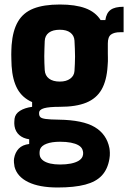

<svg xmlns="http://www.w3.org/2000/svg" viewBox="-20 -630 570 852"><path d="M235.5 202Q154.5 202 105.2 178Q56 154 44.5 110Q43 103 42 92Q41 81 42.5 73Q47 46.5 63.2 29.5Q79.5 12.5 109.5 9V-12Q82 -16 65.2 -31Q48.5 -46 44.5 -70Q43 -82 43.5 -88.5Q44 -95 44.5 -103Q47.5 -125 68.5 -138.2Q89.5 -151.5 122.5 -156V-177Q79 -196 57.2 -235.5Q35.5 -275 31.5 -337Q31 -352.5 30.5 -365Q30 -377.5 30 -388.2Q30 -399 30.5 -409.2Q31 -419.5 31.5 -430Q36.5 -494.5 59.8 -534.2Q83 -574 128.5 -592Q174 -610 245.5 -610Q314.5 -610 359 -593.5Q403.5 -577 426.5 -541H447.5Q452 -572.5 470.8 -586.2Q489.5 -600 528.5 -600V-487H512.5Q487 -487 472.8 -476.8Q458.5 -466.5 458.5 -437V-409Q458.5 -399.5 458.5 -391.5Q458.5 -383.5 458.8 -375.5Q459 -367.5 458.8 -358.2Q458.5 -349 457.5 -337Q453.5 -272.5 430.8 -232.8Q408 -193 362.8 -174.5Q317.5 -156 245.5 -156Q197.5 -156 175.5 -149.8Q153.5 -143.5 153.5 -129V-126Q153.5 -116 159.2 -110.2Q165 -104.5 183.5 -102Q202 -99.5 240.5 -99Q348 -97.5 400.8 -65.8Q453.5 -34 465.5 27Q467 35 467.5 47.8Q468 60.5 465.5 75Q458 120.5 432.2 148.5Q406.5 176.5 358.2 189.2Q310 202 235.5 202ZM246.5 100Q273.5 100 294.5 95.8Q315.5 91.5 328.8 83.5Q342 75.5 346.5 64Q349.5 55.5 349 48Q348.5 40.5 345.5 33Q341 22 328 14.5Q315 7 294.5 3Q274 -1 246.5 -1Q210 -1 186.8 7.8Q163.5 16.5 157.5 33Q155.5 41 155.5 49Q155.5 57 157.5 64Q161.5 75.5 173.2 83.5Q185 91.5 203.5 95.8Q222 100 246.5 100ZM245.5 -268Q274 -268 291.5 -280.8Q309 -293.5 310.5 -315Q311.5 -330.5 312.2 -346.5Q313 -362.5 313 -379.2Q313 -396 312.2 -413.8Q311.5 -431.5 310.5 -450Q309 -472.5 292.2 -485.2Q275.5 -498 245.5 -498Q214 -498 196.8 -485Q179.5 -472 178.5 -448Q178 -429 177.2 -412.5Q176.5 -396 176.5 -380.8Q176.5 -365.5 177 -350.2Q177.5 -335 178.5 -319Q180 -294.5 197.5 -281.2Q215 -268 245.5 -268Z"/></svg>

Font: Big Shoulders Text Thin Black
Style: Regular
Weight: 900
Version: Version 2.002